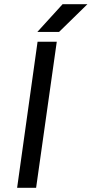

<svg xmlns="http://www.w3.org/2000/svg" viewBox="-20 -900 439 920"><path d="M159 -747H263L399 -880H280ZM160 -700 62 0H153L252 -700Z"/></svg>

Font: Unageo
Style: Medium-Italic
Weight: 500
Designer: Richard Sepsi
Foundry: Richard Sepsi
Version: Version 2.000